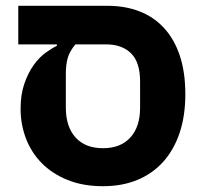

<svg xmlns="http://www.w3.org/2000/svg" viewBox="-20 -630 702 662"><path d="M43 -610H351Q411 -610 460.5 -591Q510 -572 545.5 -533.5Q581 -495 600 -438Q619 -381 619 -305Q619 -231 599.5 -172.5Q580 -114 543.5 -73Q507 -32 454.5 -10Q402 12 335 12Q266 12 213 -9.5Q160 -31 124 -67.5Q88 -104 69.5 -152.5Q51 -201 51 -255Q51 -304 64 -341.5Q77 -379 96 -405.5Q115 -432 137 -448Q159 -464 176 -472V-477H43ZM335 -119Q396 -119 429.5 -156Q463 -193 463 -258V-349Q463 -416 431.5 -446.5Q400 -477 346 -477H240Q220 -453 213.5 -430Q207 -407 207 -375V-259Q207 -193 240.5 -156Q274 -119 335 -119Z"/></svg>

Font: IBM Plex Sans Hebrew
Style: Bold
Weight: 700
Designer: Mike Abbink, Paul van der Laan, Pieter van Rosmalen, Yanek Iontef
Foundry: Bold Monday
Version: Version 1.2